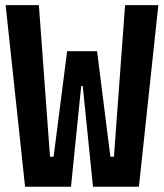

<svg xmlns="http://www.w3.org/2000/svg" viewBox="-20 -713 626 733"><path d="M75.7 0 1.5 -693.4H128.4L170.9 -114.7H184.6L236.3 -517.6H350.6L401.4 -114.7H415L457.5 -693.4H584.5L510.3 0H335L295.9 -384.3H290L251 0Z"/></svg>

Font: Cascadia Mono PL
Style: Bold
Weight: 700
Monospace: yes
Designer: Aaron Bell
Foundry: Saja Typeworks
Version: Version 2404.023; ttfautohint (v1.8.4)